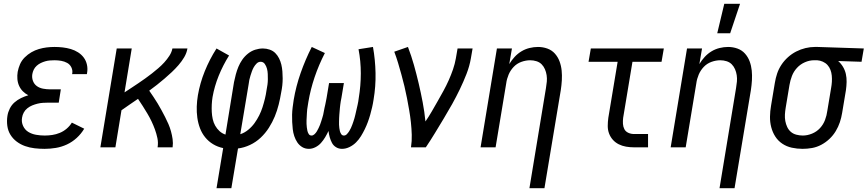

<svg xmlns="http://www.w3.org/2000/svg" viewBox="-20 -775 4564 1010"><path d="M215 8Q188 8 162 5Q136 2 112 -6.5Q88 -15 68 -30Q48 -45 35 -66Q22 -87 18.5 -113Q15 -139 19 -165Q22 -185 31.5 -204Q41 -223 56.5 -236.5Q72 -250 90.5 -259Q109 -268 129 -274Q113 -282 100.5 -294.5Q88 -307 80.5 -323.5Q73 -340 71.5 -359Q70 -378 73 -397Q77 -418 85.5 -437.5Q94 -457 110 -473Q126 -489 145 -500Q164 -511 184.5 -517Q205 -523 225.5 -525.5Q246 -528 267 -528Q289 -528 310.5 -525.5Q332 -523 352.5 -517Q373 -511 391 -499.5Q409 -488 421 -471.5Q433 -455 437.5 -434Q442 -413 438 -391L437 -385H359L360 -388Q363 -405 355.5 -420.5Q348 -436 333.5 -444Q319 -452 302 -455Q285 -458 267 -458Q255 -458 242.5 -457Q230 -456 218 -452.5Q206 -449 194.5 -443.5Q183 -438 173 -429Q163 -420 157.5 -408.5Q152 -397 150 -385Q147 -366 153.5 -349Q160 -332 174 -322Q188 -312 206.5 -308.5Q225 -305 244 -305H300L289 -235H233Q219 -235 205 -234Q191 -233 177 -229.5Q163 -226 149.5 -220.5Q136 -215 124 -205.5Q112 -196 105 -183Q98 -170 96 -156Q92 -133 101.5 -112.5Q111 -92 129 -81Q147 -70 169.5 -66Q192 -62 215 -62Q235 -62 255 -65Q275 -68 294.5 -76Q314 -84 330.5 -98Q347 -112 358 -130L423 -98Q407 -71 383.5 -49.5Q360 -28 332 -15Q304 -2 274 3Q244 8 215 8Z M508 0 594 -520H673L635 -289Q653 -301 671.5 -313Q690 -325 707.5 -337Q725 -349 743.5 -362Q762 -375 779 -388.5Q796 -402 812.5 -416Q829 -430 844 -446.5Q859 -463 871 -481.5Q883 -500 887 -520H966Q962 -496 949 -474Q936 -452 919 -432.5Q902 -413 883.5 -395.5Q865 -378 845.5 -361.5Q826 -345 806 -329Q786 -313 765 -298Q776 -282 787.5 -265Q799 -248 809.5 -230.5Q820 -213 829.5 -195.5Q839 -178 848.5 -159.5Q858 -141 866 -122.5Q874 -104 879.5 -84Q885 -64 888 -43Q891 -22 888 0H809Q813 -25 808 -48.5Q803 -72 795 -94Q787 -116 777 -137Q767 -158 755 -178Q743 -198 731 -217Q719 -236 706 -255Q684 -240 662 -225Q640 -210 619 -195L587 0Z M1119 215 1154 4Q1125 -2 1101 -16.5Q1077 -31 1059.5 -52.5Q1042 -74 1032 -100.5Q1022 -127 1018 -156Q1014 -185 1015 -214.5Q1016 -244 1021 -274Q1032 -338 1057 -400Q1082 -462 1119 -520L1185 -483Q1153 -432 1130.5 -376.5Q1108 -321 1098 -264Q1095 -245 1094 -225Q1093 -205 1094 -186Q1095 -167 1099 -148.5Q1103 -130 1112 -114Q1121 -98 1134.5 -85.5Q1148 -73 1166 -67L1211 -343Q1215 -363 1220.5 -383.5Q1226 -404 1234 -423.5Q1242 -443 1254.5 -461Q1267 -479 1284.5 -493Q1302 -507 1322.5 -513.5Q1343 -520 1363 -520Q1381 -520 1398.5 -514Q1416 -508 1428 -496Q1440 -484 1448 -468Q1456 -452 1460 -435Q1464 -418 1465.5 -399.5Q1467 -381 1467 -362.5Q1467 -344 1465 -325.5Q1463 -307 1459 -288Q1454 -257 1446 -225Q1438 -193 1425.5 -162.5Q1413 -132 1394.5 -103Q1376 -74 1351 -50.5Q1326 -27 1295 -12.5Q1264 2 1232 6L1197 215ZM1244 -69Q1266 -76 1285.5 -92Q1305 -108 1319 -127.5Q1333 -147 1343.5 -168Q1354 -189 1361 -211Q1368 -233 1373.5 -255.5Q1379 -278 1382 -300Q1385 -315 1387 -329.5Q1389 -344 1389 -358Q1389 -372 1388.5 -386Q1388 -400 1384.5 -413.5Q1381 -427 1373 -438.5Q1365 -450 1351 -450Q1339 -450 1330 -441Q1321 -432 1315 -421.5Q1309 -411 1305 -399.5Q1301 -388 1297.5 -377Q1294 -366 1291.5 -354.5Q1289 -343 1288 -332Z M1605 8Q1585 8 1569.5 -1.5Q1554 -11 1544 -26Q1534 -41 1528 -59Q1522 -77 1520 -95.5Q1518 -114 1517 -133Q1516 -152 1516.5 -171.5Q1517 -191 1519.5 -210.5Q1522 -230 1525 -250Q1537 -321 1561.5 -391Q1586 -461 1620 -528L1689 -496Q1657 -434 1635 -369Q1613 -304 1602 -238Q1601 -229 1599 -219Q1597 -209 1596 -199.5Q1595 -190 1594.5 -180.5Q1594 -171 1593.5 -161.5Q1593 -152 1592.5 -142.5Q1592 -133 1592.5 -123.5Q1593 -114 1594 -105Q1595 -96 1597 -87Q1599 -78 1604 -70Q1609 -62 1619 -62Q1627 -62 1634.5 -69Q1642 -76 1647 -84.5Q1652 -93 1656 -101.5Q1660 -110 1663.5 -118.5Q1667 -127 1669.5 -136Q1672 -145 1675 -153.5Q1678 -162 1680 -171Q1682 -180 1683.5 -189Q1685 -198 1687 -207Q1689 -216 1691 -224.5Q1693 -233 1694.5 -242Q1696 -251 1698 -260L1711 -338H1789L1776 -260Q1774 -251 1772.5 -242Q1771 -233 1770 -224.5Q1769 -216 1768 -207Q1767 -198 1766.5 -189Q1766 -180 1765 -171.5Q1764 -163 1764 -154Q1764 -145 1763.5 -136Q1763 -127 1763.5 -118.5Q1764 -110 1765 -101.5Q1766 -93 1768 -85Q1770 -77 1775 -69.5Q1780 -62 1789 -62Q1798 -62 1805 -69.5Q1812 -77 1817 -85Q1822 -93 1826 -101.5Q1830 -110 1833 -118.5Q1836 -127 1839 -135.5Q1842 -144 1844.5 -153Q1847 -162 1849 -170.5Q1851 -179 1853 -188Q1855 -197 1857 -205.5Q1859 -214 1861 -223Q1863 -232 1864.5 -240.5Q1866 -249 1867 -258Q1878 -324 1878 -389Q1878 -454 1866 -516L1942 -528Q1954 -461 1955.5 -391Q1957 -321 1945 -250Q1942 -230 1937.5 -210.5Q1933 -191 1927.5 -171.5Q1922 -152 1915 -133Q1908 -114 1899 -95.5Q1890 -77 1879 -59Q1868 -41 1853 -26Q1838 -11 1818.5 -1.5Q1799 8 1779 8Q1762 8 1748 -0.5Q1734 -9 1726.5 -23Q1719 -37 1714.5 -53Q1710 -69 1708 -86Q1700 -69 1690.5 -53Q1681 -37 1668.5 -23Q1656 -9 1639 -0.5Q1622 8 1605 8Z M2142 0Q2147 -33 2146 -66Q2145 -99 2141.5 -131.5Q2138 -164 2132.5 -195.5Q2127 -227 2121 -258.5Q2115 -290 2107.5 -321Q2100 -352 2091.5 -383Q2083 -414 2074 -444Q2065 -474 2054 -503L2126 -528Q2144 -481 2157.5 -433Q2171 -385 2182.5 -336Q2194 -287 2203.5 -237Q2213 -187 2218 -136Q2236 -162 2251.5 -189Q2267 -216 2282.5 -243Q2298 -270 2313 -297.5Q2328 -325 2340.5 -353Q2353 -381 2363 -410Q2373 -439 2378 -468L2387 -520H2466L2457 -468Q2450 -427 2434 -386Q2418 -345 2399 -305.5Q2380 -266 2358.5 -227.5Q2337 -189 2314 -151Q2291 -113 2268 -75Q2245 -37 2220 0Z M2765 215 2852 -312Q2855 -329 2856.5 -346Q2858 -363 2855.5 -379.5Q2853 -396 2846.5 -411Q2840 -426 2829 -437Q2818 -448 2802 -453Q2786 -458 2769 -458Q2746 -458 2722.5 -449.5Q2699 -441 2682 -423Q2665 -405 2655.5 -382.5Q2646 -360 2643 -337L2587 0H2508L2594 -520H2673L2659 -438Q2671 -458 2687 -475.5Q2703 -493 2723 -505Q2743 -517 2765.5 -522.5Q2788 -528 2810 -528Q2836 -528 2859.5 -519.5Q2883 -511 2899 -493Q2915 -475 2923.5 -452Q2932 -429 2934.5 -404Q2937 -379 2935.5 -353Q2934 -327 2930 -301L2844 215Z M3315 0Q3294 0 3273.5 -3.5Q3253 -7 3235 -16Q3217 -25 3204 -39.5Q3191 -54 3184 -72.5Q3177 -91 3177 -112Q3177 -133 3180 -155L3229 -450H3076L3088 -520H3472L3460 -450H3307L3258 -155Q3256 -139 3257 -123.5Q3258 -108 3264.5 -95.5Q3271 -83 3285 -76.5Q3299 -70 3315 -70H3389V0Z M3765 215 3852 -312Q3855 -329 3856.5 -346Q3858 -363 3855.5 -379.5Q3853 -396 3846.5 -411Q3840 -426 3829 -437Q3818 -448 3802 -453Q3786 -458 3769 -458Q3746 -458 3722.5 -449.5Q3699 -441 3682 -423Q3665 -405 3655.5 -382.5Q3646 -360 3643 -337L3587 0H3508L3594 -520H3673L3659 -438Q3671 -458 3687 -475.5Q3703 -493 3723 -505Q3743 -517 3765.5 -522.5Q3788 -528 3810 -528Q3836 -528 3859.5 -519.5Q3883 -511 3899 -493Q3915 -475 3923.5 -452Q3932 -429 3934.5 -404Q3937 -379 3935.5 -353Q3934 -327 3930 -301L3844 215ZM3753 -600 3790 -755H3873L3821 -600Z M4202 8Q4173 8 4145.5 2Q4118 -4 4095.5 -19Q4073 -34 4058.5 -56.5Q4044 -79 4037 -106Q4030 -133 4030.5 -161.5Q4031 -190 4036 -219L4056 -339Q4060 -364 4068 -388Q4076 -412 4090.5 -434Q4105 -456 4125 -474Q4145 -492 4168.5 -504Q4192 -516 4217 -522Q4242 -528 4266 -528H4281L4524 -520L4512 -450L4389 -454Q4404 -441 4414.5 -423.5Q4425 -406 4429.5 -386Q4434 -366 4433.5 -344Q4433 -322 4430 -301L4410 -181Q4406 -156 4398 -132Q4390 -108 4376.5 -85.5Q4363 -63 4343.5 -44.5Q4324 -26 4300.5 -13.5Q4277 -1 4252 3.5Q4227 8 4202 8ZM4203 -62Q4227 -62 4251.5 -72Q4276 -82 4293.5 -101Q4311 -120 4320 -144Q4329 -168 4332 -192L4352 -312Q4355 -328 4356 -344.5Q4357 -361 4355.5 -377Q4354 -393 4348.5 -407.5Q4343 -422 4333 -433Q4323 -444 4308.5 -450.5Q4294 -457 4279 -458H4262Q4238 -458 4214 -447.5Q4190 -437 4172.5 -418Q4155 -399 4146 -375.5Q4137 -352 4133 -328L4113 -208Q4110 -190 4109 -172.5Q4108 -155 4111 -138.5Q4114 -122 4121 -107Q4128 -92 4140 -81.5Q4152 -71 4169 -66.5Q4186 -62 4203 -62Z"/></svg>

Font: Iosevka Curly
Style: Italic
Weight: 400
Italic angle: -9°
Monospace: yes
Designer: Belleve Invis
Foundry: Belleve Invis
Version: Version 22.1.2; ttfautohint (v1.8.4)